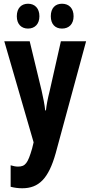

<svg xmlns="http://www.w3.org/2000/svg" viewBox="-20 -768 484 1028"><path d="M70 -681C70 -638 95 -615 130 -615C167 -615 191 -640 191 -681C191 -723 167 -748 130 -748C95 -748 70 -725 70 -681ZM252 -681C252 -639 275 -615 312 -615C350 -615 374 -640 374 -681C374 -723 350 -748 312 -748C276 -748 252 -725 252 -681ZM3 -547 160 -6 152 27C129 106 116 124 76 124C64 124 50 121 37 117V232C56 237 77 240 99 240C188 240 240 188 278 53L441 -547H306L246 -281C235 -238 229 -205 226 -177H222C219 -208 211 -246 203 -282L139 -547Z"/></svg>

Font: Noto Sans Lao Looped ExtraCondensed
Style: Bold
Weight: 700
Width: 2
Designer: Mark Frömberg, Ben Mitchell
Foundry: The Fontpad Ltd
Version: Version 1.002